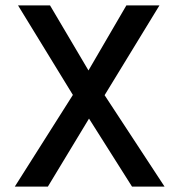

<svg xmlns="http://www.w3.org/2000/svg" viewBox="-20 -694 668 714"><path d="M158 0H35L251 -341L47 -674H166L309 -432L450 -674H573L369 -340L592 0H471L311 -253Z"/></svg>

Font: Hind Kochi Medium
Style: Regular
Weight: 500
Designer: Dhruvi Tolia
Foundry: Indian Type Foundry
Version: Version 0.702;PS 1.0;hotconv 1.0.81;makeotf.lib2.5.63406